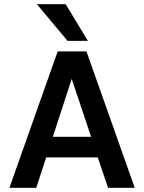

<svg xmlns="http://www.w3.org/2000/svg" viewBox="-20 -895 687 915"><path d="M155.8 -875H293L398.9 -700.2H301.8ZM622.1 0H495.1L445.8 -145H200.2L152.8 0H24.9L254.9 -649.9H392.1ZM321.8 -519 231.9 -243.2H414.1Z"/></svg>

Font: Overused Grotesk SemiBold
Style: Regular
Weight: 600
Version: Version 0.002